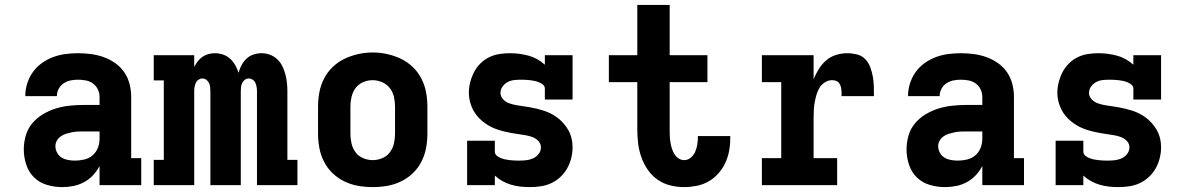

<svg xmlns="http://www.w3.org/2000/svg" viewBox="-20 -755 4840 783"><path d="M234 8Q234 8 234 8Q234 8 234 8H233Q202 8 171.5 -1Q141 -10 119 -31.5Q97 -53 87 -83.5Q77 -114 77 -145Q77 -174 85 -202Q93 -230 111.5 -252Q130 -274 155 -289Q180 -304 207.5 -312.5Q235 -321 264 -324Q293 -327 321 -327H386V-360Q386 -376 379 -390.5Q372 -405 359 -414.5Q346 -424 330 -427Q314 -430 298 -430Q283 -430 268 -427Q253 -424 240 -415.5Q227 -407 219.5 -393Q212 -379 212 -363H83Q83 -363 83 -363Q83 -363 83 -363Q83 -389 91 -414.5Q99 -440 114 -461Q129 -482 150.5 -497.5Q172 -513 196 -522Q220 -531 246 -534.5Q272 -538 298 -538Q325 -538 351.5 -534.5Q378 -531 403 -522Q428 -513 450 -497.5Q472 -482 487 -460Q502 -438 508.5 -412Q515 -386 515 -360V-110H556V0H386V-78Q375 -57 359 -40Q343 -23 322.5 -12Q302 -1 279.5 3.5Q257 8 234 8ZM286 -100Q305 -100 324 -104.5Q343 -109 357.5 -121.5Q372 -134 379 -152Q386 -170 386 -189V-219H321Q309 -219 297 -218.5Q285 -218 273 -215.5Q261 -213 249.5 -209.5Q238 -206 228 -199Q218 -192 212 -181.5Q206 -171 206 -159Q206 -145 213 -132Q220 -119 232 -112Q244 -105 258 -102.5Q272 -100 286 -100Z M607 0V-103H648V-427H607V-530H772V-482Q778 -494 786.5 -505Q795 -516 806 -523.5Q817 -531 830 -534.5Q843 -538 857 -538Q873 -538 889.5 -532.5Q906 -527 918.5 -515.5Q931 -504 939.5 -489Q948 -474 953 -458Q957 -474 965 -489Q973 -504 985 -515.5Q997 -527 1013.5 -532.5Q1030 -538 1046 -538Q1064 -538 1080.5 -532Q1097 -526 1110 -514Q1123 -502 1131 -486Q1139 -470 1143.5 -453Q1148 -436 1150 -418.5Q1152 -401 1152 -384V-103H1193V0H1028V-384Q1028 -392 1026.5 -400.5Q1025 -409 1021.5 -417Q1018 -425 1010.5 -430Q1003 -435 995 -435Q986 -435 979 -430Q972 -425 968 -417Q964 -409 963 -400.5Q962 -392 962 -384V0H838V-384Q838 -392 837 -400.5Q836 -409 832 -417Q828 -425 821 -430Q814 -435 805 -435Q797 -435 789.5 -430Q782 -425 778.5 -417Q775 -409 773.5 -400.5Q772 -392 772 -384V0Z M1500 8Q1470 8 1441 3Q1412 -2 1385 -15Q1358 -28 1336.5 -48.5Q1315 -69 1301.5 -95.5Q1288 -122 1282.5 -151Q1277 -180 1277 -210V-320Q1277 -350 1282.5 -379Q1288 -408 1301.5 -434.5Q1315 -461 1337 -482Q1359 -503 1385.5 -515.5Q1412 -528 1441 -534.5Q1470 -541 1500 -541Q1530 -541 1559 -534.5Q1588 -528 1614.5 -515.5Q1641 -503 1663 -482Q1685 -461 1698.5 -434.5Q1712 -408 1717.5 -379Q1723 -350 1723 -320V-210Q1723 -180 1717.5 -151Q1712 -122 1698.5 -95.5Q1685 -69 1663.5 -48.5Q1642 -28 1615 -15Q1588 -2 1559 3Q1530 8 1500 8ZM1500 -102Q1520 -102 1539 -110Q1558 -118 1570 -134Q1582 -150 1586.5 -170Q1591 -190 1591 -210V-320Q1591 -340 1586.5 -360Q1582 -380 1569.5 -396Q1557 -412 1538 -420Q1519 -428 1499 -428Q1479 -428 1460 -419.5Q1441 -411 1429.5 -395Q1418 -379 1413.5 -359.5Q1409 -340 1409 -320V-210Q1409 -190 1413.5 -170Q1418 -150 1430 -134Q1442 -118 1461 -110Q1480 -102 1500 -102Z M2141 8Q2122 8 2103 6Q2084 4 2065 -1.5Q2046 -7 2029 -16.5Q2012 -26 1998 -39V0H1885V-181H1998V-136Q1998 -127 2005.5 -120.5Q2013 -114 2022 -110.5Q2031 -107 2040 -105Q2049 -103 2058.5 -102Q2068 -101 2077.5 -100.5Q2087 -100 2096 -100Q2111 -100 2125.5 -101.5Q2140 -103 2153.5 -109Q2167 -115 2176.5 -127Q2186 -139 2186 -154Q2186 -169 2175.5 -180Q2165 -191 2151.5 -196Q2138 -201 2123.5 -203.5Q2109 -206 2094.5 -208Q2080 -210 2066 -212.5Q2052 -215 2037.5 -218.5Q2023 -222 2009.5 -226.5Q1996 -231 1983 -237.5Q1970 -244 1958 -252.5Q1946 -261 1935.5 -271.5Q1925 -282 1917 -294Q1909 -306 1903.5 -319.5Q1898 -333 1895 -347.5Q1892 -362 1892 -376Q1892 -398 1897.5 -419.5Q1903 -441 1913 -460.5Q1923 -480 1939 -496Q1955 -512 1974.5 -521.5Q1994 -531 2015.5 -534.5Q2037 -538 2059 -538Q2079 -538 2098 -535.5Q2117 -533 2135.5 -528Q2154 -523 2171 -513.5Q2188 -504 2202 -491V-530H2315V-349H2202V-394Q2202 -403 2194.5 -409.5Q2187 -416 2178 -419.5Q2169 -423 2160 -425Q2151 -427 2142 -428Q2133 -429 2123.5 -429.5Q2114 -430 2105 -430Q2091 -430 2077 -428.5Q2063 -427 2050.5 -420.5Q2038 -414 2029.5 -402Q2021 -390 2021 -376Q2021 -362 2031.5 -350.5Q2042 -339 2056 -334Q2070 -329 2084 -326.5Q2098 -324 2112.5 -322Q2127 -320 2141.5 -317.5Q2156 -315 2170 -311.5Q2184 -308 2198 -303.5Q2212 -299 2225 -292.5Q2238 -286 2250 -277.5Q2262 -269 2272 -258.5Q2282 -248 2290.5 -236Q2299 -224 2304.5 -210.5Q2310 -197 2312.5 -183Q2315 -169 2315 -154Q2315 -132 2309.5 -110Q2304 -88 2293 -68.5Q2282 -49 2265.5 -33.5Q2249 -18 2229 -8.5Q2209 1 2186.5 4.5Q2164 8 2141 8Z M2770 8Q2741 8 2713 1Q2685 -6 2661.5 -22.5Q2638 -39 2621.5 -63Q2605 -87 2595.5 -114Q2586 -141 2582.5 -169.5Q2579 -198 2579 -226V-420H2463V-530H2579V-735H2711V-530H2865V-420H2711V-226Q2711 -214 2711.5 -201Q2712 -188 2714 -175.5Q2716 -163 2719.5 -151Q2723 -139 2729.5 -128Q2736 -117 2746.5 -109.5Q2757 -102 2770 -102Q2785 -102 2797 -112Q2809 -122 2815 -136Q2821 -150 2823.5 -165Q2826 -180 2826 -195Q2826 -196 2826 -197.5Q2826 -199 2826 -200H2958Q2958 -198 2958 -195Q2958 -192 2958 -189Q2958 -163 2953 -137.5Q2948 -112 2937 -89Q2926 -66 2908.5 -46.5Q2891 -27 2868.5 -14.5Q2846 -2 2820.5 3Q2795 8 2770 8Z M3087 0V-110H3166V-420H3087V-530H3298V-432Q3307 -454 3319.5 -474Q3332 -494 3349.5 -509Q3367 -524 3389.5 -531Q3412 -538 3436 -538Q3455 -538 3475 -533Q3495 -528 3508.5 -514Q3522 -500 3529 -481Q3536 -462 3539.5 -442.5Q3543 -423 3543.5 -403Q3544 -383 3544 -363H3412Q3412 -370 3412 -377.5Q3412 -385 3411 -392Q3410 -399 3407.5 -406Q3405 -413 3400 -418.5Q3395 -424 3387.5 -426Q3380 -428 3373 -428Q3358 -428 3344.5 -419.5Q3331 -411 3323 -398.5Q3315 -386 3310.5 -371Q3306 -356 3303 -341Q3300 -326 3299 -311Q3298 -296 3298 -281V-110H3394V0Z M3834 8Q3834 8 3834 8Q3834 8 3834 8H3833Q3802 8 3771.5 -1Q3741 -10 3719 -31.5Q3697 -53 3687 -83.5Q3677 -114 3677 -145Q3677 -174 3685 -202Q3693 -230 3711.5 -252Q3730 -274 3755 -289Q3780 -304 3807.5 -312.5Q3835 -321 3864 -324Q3893 -327 3921 -327H3986V-360Q3986 -376 3979 -390.5Q3972 -405 3959 -414.5Q3946 -424 3930 -427Q3914 -430 3898 -430Q3883 -430 3868 -427Q3853 -424 3840 -415.5Q3827 -407 3819.5 -393Q3812 -379 3812 -363H3683Q3683 -363 3683 -363Q3683 -363 3683 -363Q3683 -389 3691 -414.5Q3699 -440 3714 -461Q3729 -482 3750.5 -497.5Q3772 -513 3796 -522Q3820 -531 3846 -534.5Q3872 -538 3898 -538Q3925 -538 3951.5 -534.5Q3978 -531 4003 -522Q4028 -513 4050 -497.5Q4072 -482 4087 -460Q4102 -438 4108.5 -412Q4115 -386 4115 -360V-110H4156V0H3986V-78Q3975 -57 3959 -40Q3943 -23 3922.5 -12Q3902 -1 3879.5 3.5Q3857 8 3834 8ZM3886 -100Q3905 -100 3924 -104.5Q3943 -109 3957.5 -121.5Q3972 -134 3979 -152Q3986 -170 3986 -189V-219H3921Q3909 -219 3897 -218.5Q3885 -218 3873 -215.5Q3861 -213 3849.5 -209.5Q3838 -206 3828 -199Q3818 -192 3812 -181.5Q3806 -171 3806 -159Q3806 -145 3813 -132Q3820 -119 3832 -112Q3844 -105 3858 -102.5Q3872 -100 3886 -100Z M4541 8Q4522 8 4503 6Q4484 4 4465 -1.5Q4446 -7 4429 -16.5Q4412 -26 4398 -39V0H4285V-181H4398V-136Q4398 -127 4405.5 -120.5Q4413 -114 4422 -110.5Q4431 -107 4440 -105Q4449 -103 4458.5 -102Q4468 -101 4477.5 -100.5Q4487 -100 4496 -100Q4511 -100 4525.5 -101.5Q4540 -103 4553.5 -109Q4567 -115 4576.5 -127Q4586 -139 4586 -154Q4586 -169 4575.5 -180Q4565 -191 4551.5 -196Q4538 -201 4523.5 -203.5Q4509 -206 4494.5 -208Q4480 -210 4466 -212.5Q4452 -215 4437.5 -218.5Q4423 -222 4409.5 -226.5Q4396 -231 4383 -237.5Q4370 -244 4358 -252.5Q4346 -261 4335.5 -271.5Q4325 -282 4317 -294Q4309 -306 4303.5 -319.5Q4298 -333 4295 -347.5Q4292 -362 4292 -376Q4292 -398 4297.5 -419.5Q4303 -441 4313 -460.5Q4323 -480 4339 -496Q4355 -512 4374.5 -521.5Q4394 -531 4415.5 -534.5Q4437 -538 4459 -538Q4479 -538 4498 -535.5Q4517 -533 4535.5 -528Q4554 -523 4571 -513.5Q4588 -504 4602 -491V-530H4715V-349H4602V-394Q4602 -403 4594.5 -409.5Q4587 -416 4578 -419.5Q4569 -423 4560 -425Q4551 -427 4542 -428Q4533 -429 4523.5 -429.5Q4514 -430 4505 -430Q4491 -430 4477 -428.5Q4463 -427 4450.5 -420.5Q4438 -414 4429.5 -402Q4421 -390 4421 -376Q4421 -362 4431.5 -350.5Q4442 -339 4456 -334Q4470 -329 4484 -326.5Q4498 -324 4512.5 -322Q4527 -320 4541.5 -317.5Q4556 -315 4570 -311.5Q4584 -308 4598 -303.5Q4612 -299 4625 -292.5Q4638 -286 4650 -277.5Q4662 -269 4672 -258.5Q4682 -248 4690.5 -236Q4699 -224 4704.5 -210.5Q4710 -197 4712.5 -183Q4715 -169 4715 -154Q4715 -132 4709.5 -110Q4704 -88 4693 -68.5Q4682 -49 4665.5 -33.5Q4649 -18 4629 -8.5Q4609 1 4586.5 4.5Q4564 8 4541 8Z"/></svg>

Font: Iosevka Slab XBdEx
Style: Regular
Weight: 800
Width: 7
Monospace: yes
Designer: Belleve Invis
Foundry: Belleve Invis
Version: Version 11.1.0; ttfautohint (v1.8.3)